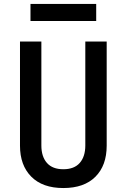

<svg xmlns="http://www.w3.org/2000/svg" viewBox="-20 -940 640 970"><path d="M300 10Q195 10 138 -47.5Q81 -105 81 -204V-730H189V-205Q189 -149 217 -117Q245 -85 300 -85Q355 -85 383 -117Q411 -149 411 -205V-730H519V-204Q519 -104 462 -47Q405 10 300 10ZM134 -834V-920H466V-834Z"/></svg>

Font: JetBrains Mono SemiBold
Style: Regular
Weight: 472
Monospace: yes
Designer: Philipp Nurullin, Konstantin Bulenkov
Foundry: JetBrains
Version: Version 2.305; ttfautohint (v1.8.4.7-5d5b)